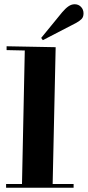

<svg xmlns="http://www.w3.org/2000/svg" viewBox="-20 -878 415 908"><path d="M8.8 -7.8H84L97.2 -639.2L11.2 -641.1V-659.2L243.2 -654.8L229 -7.8H328.1V9.8H8.8ZM182.6 -688 174.8 -698.7 273.9 -819.8Q289.6 -838.4 303.7 -848.1Q317.9 -857.9 333 -857.9Q351.1 -857.9 363 -845.5Q375 -833 375 -814.9Q375 -797.9 366.2 -788.6Q357.4 -779.3 340.8 -770Z"/></svg>

Font: Purple Purse
Style: Regular
Weight: 400
Designer: Astigmatic (AOETI)
Foundry: Astigmatic (AOETI)
Version: Version 1.000